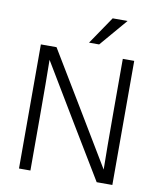

<svg xmlns="http://www.w3.org/2000/svg" viewBox="-94 -952 856 1027"><g transform="rotate(10 333.5 -439.0)"><path d="M332 -728H387L515 -878H434ZM80 0H142V-285C142 -423.7 141.3 -529 140 -601L331 -283L502 0H587V-674H525V-388C525 -247.3 525.7 -142.3 527 -73L337 -389L165 -674H80Z"/></g></svg>

Font: Hind Light
Style: Regular
Weight: 300
Designer: Manushi Parikh, Satya Rajpurohit
Foundry: Indian Type Foundry
Version: Version 1.201;PS 1.0;hotconv 1.0.78;makeotf.lib2.5.61930; tt